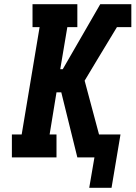

<svg xmlns="http://www.w3.org/2000/svg" viewBox="-20 -755 650 921"><path d="M408 146 433 0H351L274 -312H251L218 -110H251V0H37V-110H84L170 -625H136V-735H351V-625H303L269 -423H281L461 -735H580L570 -675L580 -735H610V-625H541L443 -463L386 -368L455 -110H558L515 146Z"/></svg>

Font: Iosevka Slab XBdEx
Style: Italic
Weight: 800
Width: 7
Italic angle: -9°
Monospace: yes
Designer: Belleve Invis
Foundry: Belleve Invis
Version: Version 11.1.1; ttfautohint (v1.8.3)